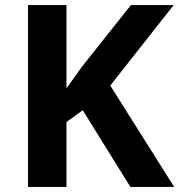

<svg xmlns="http://www.w3.org/2000/svg" viewBox="-20 -734 704 754"><path d="M664 0H492L305 -301L241 -255V0H90V-714H241V-387Q256 -408 271 -429Q286 -450 301 -471L494 -714H662L413 -398Z"/></svg>

Font: Noto Sans Medefaidrin
Style: Bold
Weight: 700
Designer: Dalton Maag Ltd
Foundry: Dalton Maag Ltd
Version: Version 1.002; ttfautohint (v1.8.4.7-5d5b)